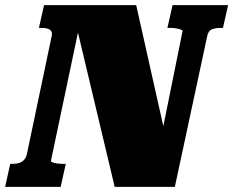

<svg xmlns="http://www.w3.org/2000/svg" viewBox="-60 -730 911 750"><path d="M-40 0 -20 -90H-9Q4 -90 15 -93.5Q26 -97 34 -105.5Q42 -114 45 -128L141 -585Q145 -600 140.5 -607.5Q136 -615 126 -618Q116 -621 103 -621H92L112 -710H472L589 -188L558 -138L653 -608Q654 -612 646.5 -614.5Q639 -617 628.5 -619Q618 -621 607 -621H594L614 -710H831L811 -621H801Q781 -621 767 -615Q753 -609 749 -587L623 0H388L229 -668L257 -662L139 -102Q138 -99 145 -96Q152 -93 163 -91.5Q174 -90 185 -90H197L177 0Z"/></svg>

Font: Roboto Serif 20pt Black
Style: Italic
Weight: 900
Italic angle: -10°
Version: Version 1.008